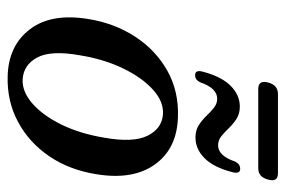

<svg xmlns="http://www.w3.org/2000/svg" viewBox="-148 -624 781 526"><g transform="rotate(90 243.0 -360.5)"><path d="M300 -457Q386.5 -454.5 429.8 -394.2Q473 -334 457 -235Q445.5 -160.5 407.8 -104.8Q370 -49 313.2 -18.8Q256.5 11.5 188.5 9.5Q105 7.5 60 -51Q15 -109.5 31.5 -211Q43 -283 79.8 -339.5Q116.5 -396 173 -427.8Q229.5 -459.5 300 -457ZM197.5 -31.5Q230.5 -30 263 -58.2Q295.5 -86.5 320.5 -137.2Q345.5 -188 356.5 -254Q371 -334.5 351.2 -374Q331.5 -413.5 292 -416Q257.5 -418 224.8 -388.2Q192 -358.5 167 -306.8Q142 -255 131.5 -191.5Q116.5 -109.5 137 -71.5Q157.5 -33.5 197.5 -31.5ZM356 -505Q336.5 -505 322.5 -514Q308.5 -523 297.2 -534.8Q286 -546.5 274.8 -555.5Q263.5 -564.5 250 -564.5Q221 -564.5 205 -518Q198.5 -504 185.5 -504Q170 -504 176 -525.5Q189 -575.5 214.2 -601Q239.5 -626.5 271.5 -626.5Q291 -626.5 305 -617.5Q319 -608.5 330.2 -596.8Q341.5 -585 352.5 -576Q363.5 -567 377.5 -567Q406.5 -567 422 -613.5Q429 -627.5 442 -627.5Q457 -627.5 451 -605.5Q438 -555 413 -530Q388 -505 356 -505ZM205.5 -704Q212.5 -731 237 -731H454.5Q479 -731 471.5 -704Q464.5 -677 440.5 -677H223Q198.5 -677 205.5 -704Z"/></g></svg>

Font: Fraunces 72pt S050
Style: Italic
Weight: 400
Italic angle: -16°
Version: Version 1.000; ttfautohint (v1.8.3)